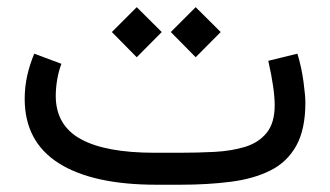

<svg xmlns="http://www.w3.org/2000/svg" viewBox="-20 -508 908 528"><path d="M476.1 0H410.2Q234.9 0 141.4 -59.3Q47.9 -118.7 47.9 -236.3Q47.9 -269 54.9 -300.3Q62 -331.5 74.2 -360.4L148.9 -332.5Q141.1 -312 137.2 -288.6Q133.3 -265.1 133.3 -243.7Q133.8 -163.1 202.1 -125.5Q270.5 -87.9 405.3 -87.9H472.7Q522.9 -87.9 569.8 -90.3Q616.7 -92.8 654.1 -104.2Q691.4 -115.7 713.4 -142.8Q735.4 -169.9 735.4 -218.8Q735.4 -262.7 717.8 -340.8L797.9 -360.4Q809.1 -323.7 814.5 -284.2Q819.8 -244.6 819.8 -226.1Q819.8 -152.3 794.7 -107.2Q769.5 -62 723.4 -39.1Q677.2 -16.1 614.3 -8.1Q551.3 0 476.1 0ZM449.7 -419.9 518.1 -488.3 586.9 -419.9 518.1 -350.6ZM287.6 -419.9 356 -488.3 424.8 -419.9 356 -350.6Z"/></svg>

Font: Vazir UI
Style: Regular-UI
Weight: 400
Designer: Saber Rastikerdar
Foundry: Saber Rastikerdar
Version: Version 30.1.0